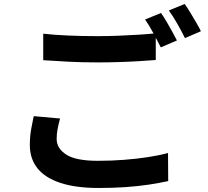

<svg xmlns="http://www.w3.org/2000/svg" viewBox="-20 -885 1040 959"><path d="M195.9 -716.7Q251.2 -710.5 320.3 -707.5Q389.5 -704.5 468.3 -704.5Q517.6 -704.5 569.9 -706.5Q622.2 -708.5 671.2 -711.6Q720.1 -714.7 758 -718.5V-585.3Q723.5 -582.5 673.9 -579.5Q624.3 -576.5 570.7 -574.9Q517.2 -573.3 469 -573.3Q390.8 -573.3 323.8 -576.7Q256.8 -580.1 195.9 -584.3ZM280 -293.1Q272.7 -266.6 267.9 -241.7Q263 -216.9 263 -191.5Q263 -143.3 311.4 -112.5Q359.7 -81.8 468.3 -81.8Q536.2 -81.8 599.4 -86.7Q662.6 -91.5 718.8 -100.2Q775 -108.8 819.2 -120.8L820.2 19.4Q776.6 29.2 722.5 37.3Q668.4 45.4 605.9 49.7Q543.4 53.9 473 53.9Q358.2 53.9 281.9 28.6Q205.5 3.4 167.2 -44.3Q129 -92.1 129 -160.8Q129 -204.4 135.8 -240.6Q142.7 -276.8 148.4 -304.9ZM784.1 -820.1Q797.1 -802.3 811.8 -777.2Q826.4 -752 840.3 -726.9Q854.2 -701.8 863.7 -682.9L783.2 -648.4Q767.6 -679.4 746.3 -719.1Q724.9 -758.8 704.7 -787.6ZM902.5 -865.2Q915.7 -846.5 931.1 -821.2Q946.4 -795.9 960.7 -771.3Q975.1 -746.7 983.5 -729L903.8 -694.7Q888.4 -726.4 866.1 -765.6Q843.9 -804.7 823.3 -832.7Z"/></svg>

Font: Noto Sans TC
Style: Regular
Weight: 100
Designer: Ryoko NISHIZUKA 西塚涼子 (kana, bopomofo & ideographs); Paul D. Hunt (Latin, Greek & Cyrillic); Sandoll Communications 산돌커뮤니
Foundry: Adobe
Version: Version 2.004;hotconv 1.0.118;makeotfexe 2.5.65603